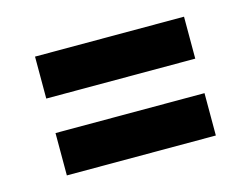

<svg xmlns="http://www.w3.org/2000/svg" viewBox="-55 -489 619 473"><g transform="rotate(-15 254.5 -252.5)"><path d="M64 -297V-404H444V-297ZM64 -101V-209H444V-101Z"/></g></svg>

Font: Saira SemiCondensed
Style: Bold
Weight: 700
Width: 4
Designer: Hector Gatti with collaboration of the Omnibus-Type team
Foundry: Omnibus-Type
Version: Version 1.101